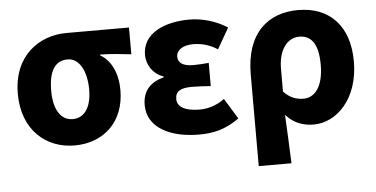

<svg xmlns="http://www.w3.org/2000/svg" viewBox="-48 -598 1694 865"><g transform="rotate(-5 798.5 -165.5)"><path d="M271 12C404 12 498 -76 498 -219C498 -294 470 -354 421 -382V-386C472 -385 507 -381 561 -375V-496H278C154 -496 36 -414 36 -242C36 -78 142 12 271 12ZM273 -107C220 -107 187 -156 187 -242C187 -338 220 -377 273 -377C328 -377 358 -312 358 -234C358 -153 326 -107 273 -107Z M833 12C896 12 952 1 1016 -45L959 -138C920 -109 879 -100 847 -100C780 -100 745 -121 745 -156C745 -191 768 -205 820 -205C847 -205 877 -203 905 -201V-306C882 -304 857 -302 836 -302C790 -302 766 -317 766 -346C766 -376 796 -396 843 -396C881 -396 919 -385 952 -363L1006 -457C957 -489 894 -508 835 -508C723 -508 622 -465 622 -366C622 -326 647 -279 697 -263V-259C638 -243 601 -208 601 -141C601 -39 705 12 833 12Z M1089 177H1237C1234 104 1231 33 1227 -43C1263 -1 1310 12 1352 12C1456 12 1557 -86 1557 -256C1557 -415 1470 -508 1326 -508C1191 -508 1089 -425 1089 -237ZM1317 -108C1288 -108 1257 -116 1227 -148V-251C1227 -335 1266 -388 1321 -388C1379 -388 1407 -343 1407 -254C1407 -152 1366 -108 1317 -108Z"/></g></svg>

Font: Giro Sans Regular
Style: Bold
Weight: 700
Designer: Paul D. Hunt
Foundry: Adobe Systems Incorporated
Version: Version 1.000;PS 1.0;hotconv 1.0.88;makeotf.lib2.5.647800